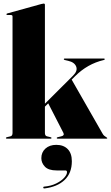

<svg xmlns="http://www.w3.org/2000/svg" viewBox="-20 -775 620 1073"><path d="M18 0Q13 0 13 -4Q13 -7 19 -8.5L38 -13Q50 -15.5 50 -32V-683Q50 -691 41.5 -691H22Q16 -691 16 -695.5Q16 -698.5 21 -700L210.5 -752.5Q220.5 -755 224 -755Q231 -755 231 -748V-195.5L388.5 -352.5Q415 -378.5 405.8 -402.8Q396.5 -427 361.5 -435L342.5 -439.5Q336.5 -441 336.5 -444Q336.5 -448 341.5 -448H560.5Q565.5 -448 565.5 -444Q565.5 -441 559.5 -439.5Q468.5 -418 399.5 -349L380.5 -330L553 -28.5Q557.5 -20.5 562.2 -16.5Q567 -12.5 573.5 -8.5Q579.5 -5 579.5 -3Q579.5 0 574.5 0H302Q297 0 297 -4Q297 -7 303 -8.5L322 -13Q341.5 -17.5 334.5 -32L249.5 -197.5L231 -179V-32Q231 -15.5 243 -13L262 -8.5Q268 -7 268 -4Q268 0 263 0ZM296.5 177.5Q251 177.5 231 156.5Q211 135.5 211 109Q211 76 234 55.2Q257 34.5 294.5 34.5Q335 34.5 358.2 58Q381.5 81.5 381.5 126Q381.5 192.5 340.8 231Q300 269.5 229 278Q222.5 279 222 274Q221 268.5 226.5 268Q265.5 264.5 294.2 250.2Q323 236 338.8 218.2Q354.5 200.5 354.5 187Q354.5 177.5 345 177.5Z"/></svg>

Font: Fraunces 144pt S000 Black
Style: Regular
Weight: 900
Version: Version 1.000; ttfautohint (v1.8.3)